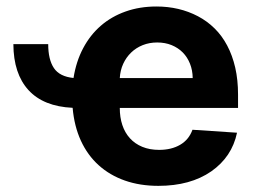

<svg xmlns="http://www.w3.org/2000/svg" viewBox="-20 -573 810 603"><path d="M22 -434.3H131.4Q131.4 -386 149.3 -359.2Q167.3 -332.4 210.9 -328.1Q219.1 -380 241.1 -421.5Q263.1 -463.1 296.7 -492.2Q330.3 -521.3 374.5 -536.9Q418.7 -552.6 471.2 -552.6Q543.3 -552.6 601.6 -522Q630.7 -506.7 653.9 -483.8Q677.2 -460.9 693.5 -430Q709.9 -399.1 718.8 -360.6Q727.6 -322.1 727.6 -275.6V-234H356.2V-233.7Q356.2 -204.5 364.2 -180.4Q372.2 -156.2 388 -138.8Q403.8 -121.4 426.8 -111.9Q449.9 -102.3 479.8 -102.3Q518.5 -102.3 545.8 -118.3Q573.2 -134.2 584.5 -165.5L724.4 -156.2Q708.5 -80.3 643.5 -34.8Q577.8 10.7 477.3 10.7Q419.4 10.7 372 -6Q324.6 -22.7 289.8 -54.2Q255 -85.6 234 -131.2Q213.1 -176.8 208.1 -234.4Q116.5 -238.6 69.4 -290.1Q22.4 -341.6 22 -434.3ZM585.2 -327.8Q584.9 -352.3 576.7 -372.9Q568.5 -393.5 554 -408.2Q539.4 -422.9 519 -431.3Q498.6 -439.6 473.7 -439.6Q449.2 -439.6 428.3 -431.3Q407.3 -422.9 391.9 -408Q376.4 -393.1 367 -372.7Q357.6 -352.3 356.2 -327.8Z"/></svg>

Font: Inter P
Style: Bold
Weight: 700
Designer: Rasmus Andersson
Foundry: rsms
Version: Version 3.018;git-588b23468